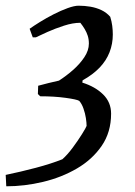

<svg xmlns="http://www.w3.org/2000/svg" viewBox="-41 -536 473 674"><path d="M-19 118 -21 78Q32 67 85 53Q138 39 178 23Q196 7 214.5 -18Q233 -43 247 -65.5Q261 -88 263 -94Q263 -105 260.5 -121.5Q258 -138 252 -155Q246 -172 237 -182Q229 -187 189.5 -192.5Q150 -198 100 -198L92 -206L93 -235Q111 -240 129.5 -244.5Q148 -249 166 -253Q191 -269 215 -290Q239 -311 255 -335Q271 -359 271 -383Q271 -398 267 -410.5Q263 -423 256 -434.5Q249 -446 241 -456Q215 -456 184 -446Q153 -436 126 -424Q99 -412 85 -405H74L63 -435Q77 -445 99.5 -459Q122 -473 147.5 -486Q173 -499 196.5 -507.5Q220 -516 235 -516Q256 -516 276.5 -512.5Q297 -509 315 -500.5Q333 -492 346 -477Q351 -461 353 -445.5Q355 -430 355 -415Q355 -382 343.5 -352.5Q332 -323 308.5 -298.5Q285 -274 249 -254L248 -246Q293 -232 321 -204.5Q349 -177 349 -137Q349 -72 316 -24Q283 24 229 55.5Q175 87 110 102.5Q45 118 -19 118Z"/></svg>

Font: Labrada
Style: Italic
Weight: 400
Italic angle: -7°
Designer: Mercedes Jáuregui
Foundry: Omnibus-Type Team
Version: Version 1.000